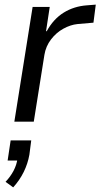

<svg xmlns="http://www.w3.org/2000/svg" viewBox="-20 -526 434 830"><path d="M42 0 121 -496H195L179 -391H182Q211 -444 255.5 -471.5Q300 -499 356 -503L394 -506L384 -428L315 -422Q285 -419 254 -402Q223 -385 200.5 -355.5Q178 -326 172 -289L126 0ZM37 284 4 260Q25 238 38.5 212.5Q52 187 56 158L64 168H13L26 81H115L107 143Q100 182 82.5 217.5Q65 253 37 284Z"/></svg>

Font: Nunito Sans 7pt Condensed
Style: Italic
Weight: 400
Width: 3
Italic angle: -9°
Designer: Vernon Adams
Foundry: Vernon Adams
Version: Version 3.101;gftools[0.9.27]